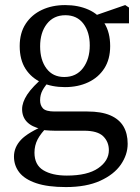

<svg xmlns="http://www.w3.org/2000/svg" viewBox="-20 -508 558 767"><path d="M246.9 193.4Q329.5 193.4 372.2 163.9Q414.9 134.3 414.9 92Q414.9 58.7 392.3 36.4Q369.7 14.2 315.5 14.2H198.2Q189.5 14.2 179.9 13.6Q170.3 13.1 161.8 12.4Q153.3 11.7 145 10.5V7.3Q107 -1 87.6 -21.1Q68.3 -41.2 68.3 -72.1Q68.3 -98.8 88.6 -130.1Q109 -161.4 159.7 -204.9L182 -189.9Q160.6 -166.4 150.4 -148.2Q140.2 -129.9 140.2 -107.2Q140.2 -87.3 151.7 -75Q163.3 -62.6 198.2 -62.6H329.3Q384.6 -62.6 420.2 -47.4Q455.7 -32.2 472.9 -3.5Q490 25.3 490 66.4Q490 109.9 462.7 149.6Q435.3 189.2 380.2 214.2Q325 239.3 243.2 239.3Q170.6 239.3 124.5 223.7Q78.5 208.1 57.1 180.7Q35.8 153.2 35.8 117.5Q35.8 80.5 63.7 50.6Q91.7 20.7 166.6 -10.6L172.1 -4.5Q143 24.2 130.3 48.7Q117.7 73.1 117.7 101.8Q117.7 150.6 153 172Q188.3 193.4 246.9 193.4ZM58.7 -323.8Q58.7 -376.4 82.6 -412.9Q106.6 -449.4 147.4 -468.5Q188.2 -487.7 240.4 -487.7Q292.5 -487.7 333.4 -469.5Q374.2 -451.4 397.2 -414.9Q420.1 -378.4 420.1 -323.8Q420.1 -271.2 396.7 -234.8Q373.2 -198.3 332.4 -179.2Q291.6 -160 239.4 -160Q187.3 -160 146.4 -178.2Q105.6 -196.4 82.1 -232.8Q58.7 -269.3 58.7 -323.8ZM241.3 -447.2Q194.2 -447.2 167.2 -412.5Q140.3 -377.8 140.3 -322.9Q140.3 -268 165.8 -234.2Q191.2 -200.4 236.5 -200.4Q284.8 -200.4 311.7 -236.2Q338.6 -271.9 338.6 -326.7Q338.6 -379.7 313.1 -413.5Q287.5 -447.2 241.3 -447.2ZM348.5 -442.2 480.2 -487.8 495.3 -477.8V-414.9H348.5Z"/></svg>

Font: Adobe Variable Font Prototype
Style: Regular
Weight: 389
Designer: Frank Grießhammer
Foundry: Adobe
Version: Version 1.004;hotconv 1.0.113;makeotfexe 2.5.65598